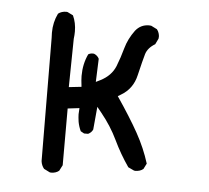

<svg xmlns="http://www.w3.org/2000/svg" viewBox="-40 -497 581 535"><g transform="rotate(5 250.0 -229.0)"><path d="M121.1 -3.9Q134.8 -3.9 143.6 -11.2L151.9 -27.3V-186L184.6 -189.9Q183.6 -176.3 183.6 -172.6Q183.6 -168.9 184.1 -163.8Q184.6 -158.7 185.5 -151.9Q188 -138.2 193.8 -126L203.6 -120.6H214.8Q224.1 -125 228 -133.8L233.9 -197.8L246.6 -182.1Q274.4 -147.9 292.5 -110.1Q310.5 -72.3 334.5 -37.6L351.1 -29.8Q353 -29.3 354.5 -29.3Q368.2 -29.3 377 -36.6L384.8 -52.2Q371.6 -94.7 348.9 -135.5Q326.2 -176.3 288.1 -232.4L295.4 -236.8Q329.6 -256.3 338.4 -295.9Q348.6 -338.9 353.5 -355.5Q358.9 -373.5 379.4 -385.7L387.2 -401.9Q387.7 -403.8 387.7 -407.7Q387.7 -411.6 386 -417.2Q384.3 -422.9 380.4 -427.7L363.8 -436Q360.8 -436.5 357.9 -436.5Q334.5 -436.5 319.8 -418Q301.8 -393.6 294.4 -366.9Q287.1 -340.3 277.3 -315.4Q266.1 -288.1 236.3 -272.9L223.6 -266.6L226.1 -331.5Q221.7 -340.3 212.4 -344.2Q210.4 -344.7 209 -344.7Q201.2 -344.7 195.8 -341.3Q182.6 -313.5 182.6 -279.8Q182.6 -269 185.1 -249.5L149.9 -245.6L151.9 -380.9Q153.3 -391.6 153.3 -401.4Q153.3 -425.8 144 -445.8L128.4 -453.6Q126.5 -454.1 125 -454.1Q111.3 -454.1 102.1 -446.8Q89.8 -421.9 89.8 -392.6Q89.8 -386.2 90.3 -378.4L92.3 -33.7Q93.8 -21.5 101.1 -12.7L117.7 -4.4Q119.6 -3.9 121.1 -3.9Z"/></g></svg>

Font: NaikaiFont
Style: Light
Weight: 300
Version: Version 1.89